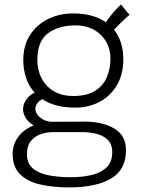

<svg xmlns="http://www.w3.org/2000/svg" viewBox="-20 -588 656 858"><path d="M316 -107Q268.5 -107 232 -117Q195.5 -127 169 -145Q152.5 -136 145.2 -124.8Q138 -113.5 138 -101.5Q138 -81.5 158 -63.8Q178 -46 210.5 -43.5Q214 -44 218 -44Q249.5 -44 287.8 -44.2Q326 -44.5 358.5 -44.5Q438 -44.5 490.5 -13.8Q543 17 543 83Q543 171 475.8 210.2Q408.5 249.5 288.5 249.5Q216 249.5 159 236.2Q102 223 69.2 190.2Q36.5 157.5 36.5 99.5Q36.5 58 61 24.2Q85.5 -9.5 130.5 -27.5Q107 -41 95 -60.8Q83 -80.5 83 -100Q83 -123 97.5 -143.2Q112 -163.5 135 -174Q108 -203.5 96 -241.5Q84 -279.5 84 -319.5Q84 -384.5 114 -431.2Q144 -478 194.8 -503Q245.5 -528 307.5 -528Q396.5 -528 453 -488.5Q468.5 -511.5 487.2 -533.2Q506 -555 521 -568Q526 -561 539.5 -544.5Q553 -528 559.5 -522Q550.5 -515.5 528.8 -494.8Q507 -474 489.5 -455Q531 -403.5 531 -323.5Q531 -256 502.5 -207.5Q474 -159 425.2 -133Q376.5 -107 316 -107ZM307 -159Q366.5 -159 403.2 -181.2Q440 -203.5 456.8 -241.5Q473.5 -279.5 473.5 -326.5Q473.5 -389.5 430.5 -432Q387.5 -474.5 316.5 -474.5Q241.5 -474.5 194.2 -439Q147 -403.5 147 -322Q147 -249 190.5 -204Q234 -159 307 -159ZM297 204Q346.5 204 388.5 194.2Q430.5 184.5 456 160.2Q481.5 136 481.5 92Q481.5 55 460.5 35.8Q439.5 16.5 409.2 9.5Q379 2.5 351.5 2.5H213Q190 2.5 163.8 11Q137.5 19.5 119 41Q100.5 62.5 100.5 101Q100.5 143.5 128.2 165.8Q156 188 200.8 196Q245.5 204 297 204Z"/></svg>

Font: Grandstander ExtraLight
Style: Regular
Weight: 200
Designer: Tyler Finck
Foundry: Etcetera Type Co
Version: Version 1.200; ttfautohint (v1.8.3)